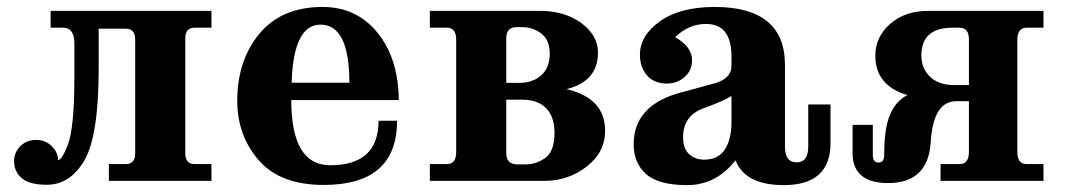

<svg xmlns="http://www.w3.org/2000/svg" viewBox="-20 -520 3068 552"><path d="M114.7 11.2Q64 11.2 42.2 -8.1Q20.5 -27.3 20.5 -56.2Q20.5 -82 38.6 -99.9Q56.6 -117.7 84 -117.7Q110.8 -117.7 128.9 -99.6Q147 -81.5 147 -59.6Q158.2 -60.1 175.3 -104.5Q193.8 -154.3 193.8 -296.4V-394.5Q193.8 -440.4 161.6 -440.4H125.5V-488.8H587.9V-440.4H539.6Q512.7 -440.4 512.7 -409.7V-79.1Q512.7 -48.3 539.6 -48.3H587.9V0H293V-48.3H341.8Q368.7 -48.3 368.7 -79.1V-406.2Q368.7 -437.5 341.8 -437.5H263.7V-323.2Q263.7 -129.4 222.7 -59.1Q181.6 11.2 114.7 11.2Z M910.6 11.7Q785.2 11.7 723.6 -59.6Q662.1 -130.9 662.1 -230Q662.1 -346.2 725.8 -423.1Q789.6 -500 907.2 -500Q1005.4 -500 1065.4 -425.8Q1125.5 -351.6 1126.5 -232.4H817.4Q817.4 -44.9 929.2 -44.9Q1068.4 -44.9 1068.4 -172.9H1121.6Q1121.6 11.7 910.6 11.7ZM984.4 -282.2Q984.4 -449.2 901.4 -449.2Q823.7 -449.2 818.4 -282.2Z M1545.9 0H1215.8V-48.3H1264.6Q1291.5 -48.3 1291.5 -82.5V-406.2Q1291.5 -440.4 1264.6 -440.4H1215.8V-488.8H1532.2Q1604 -488.8 1651.6 -453.4Q1699.2 -418 1699.2 -369.1Q1699.2 -286.1 1608.9 -263.7Q1719.7 -237.8 1719.7 -144Q1719.7 -82 1666.5 -41Q1613.3 0 1545.9 0ZM1472.2 -281.7Q1511.7 -281.7 1536.1 -303.5Q1560.5 -325.2 1560.5 -365.7Q1560.5 -404.8 1536.6 -423.3Q1512.7 -441.9 1481 -441.9H1464.8Q1435.5 -441.9 1435.5 -409.7V-281.7ZM1490.2 -47.4Q1522.5 -47.4 1548.3 -66.4Q1574.2 -85.4 1574.2 -137.7Q1574.2 -185.1 1549.8 -209.2Q1525.4 -233.4 1481.4 -233.4H1435.5V-79.6Q1435.5 -47.4 1467.8 -47.4Z M1955.6 12.2Q1872.6 12.2 1837.2 -19.8Q1801.8 -51.8 1801.8 -105Q1801.8 -213.4 1926.8 -251L2032.2 -279.8Q2083 -293 2083 -331.5V-357.4Q2083 -451.2 2009.8 -451.2Q1960.4 -451.2 1920.9 -413.1Q1969.7 -385.7 1969.7 -346.7Q1969.7 -317.4 1948.2 -298.6Q1926.8 -279.8 1897.9 -279.8Q1860.4 -279.8 1840.1 -303.2Q1819.8 -326.7 1819.8 -362.8Q1819.8 -418 1877.7 -459Q1935.5 -500 2034.7 -500Q2236.8 -500 2236.8 -333V-98.6Q2236.8 -53.2 2270.5 -53.2Q2303.7 -53.2 2303.7 -98.6V-219.7H2367.7V-108.9Q2367.7 12.2 2233.4 12.2Q2122.1 12.2 2094.7 -59.1Q2038.6 12.2 1955.6 12.2ZM2004.9 -61Q2044.9 -61 2064 -90.3Q2083 -119.6 2083 -169.9V-244.1Q2061.5 -230 2002.7 -208.7Q1943.8 -187.5 1943.8 -125Q1943.8 -93.3 1960.9 -77.1Q1978 -61 2004.9 -61Z M2533.2 6.3Q2482.4 6.3 2456.8 -15.4Q2431.2 -37.1 2431.2 -78.6V-161.1H2489.3V-74.7Q2489.3 -52.7 2505.9 -52.7Q2522 -52.7 2522 -74.7Q2522 -151.9 2539.3 -191.4Q2556.6 -231 2588.9 -246.6Q2496.6 -273.9 2496.6 -359.9Q2496.6 -414.1 2539.3 -451.4Q2582 -488.8 2648.4 -488.8H2980V-440.4H2931.6Q2904.8 -440.4 2904.8 -404.8V-83Q2904.8 -48.3 2931.6 -48.3H2980V0H2684.1V-48.3H2738.3Q2765.6 -48.3 2765.6 -83V-229H2729Q2663.1 -229 2655.8 -111.3Q2648.4 6.3 2533.2 6.3ZM2765.6 -275.4V-406.7Q2765.6 -440.4 2738.3 -440.4H2718.8Q2628.9 -440.4 2628.9 -360.4Q2628.9 -323.7 2653.6 -299.6Q2678.2 -275.4 2724.1 -275.4Z"/></svg>

Font: Munson
Style: Bold
Weight: 700
Designer: Paul James MIller
Foundry: High-Logic / Made with FontCreator
Version: Version 2.10;May 5, 2019;FontCreator 11.5.0.2430 64-bit